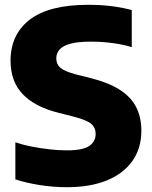

<svg xmlns="http://www.w3.org/2000/svg" viewBox="-20 -770 633 800"><path d="M259 10Q202 10 146.2 1.2Q90.5 -7.5 44 -22.5V-177Q75 -166.5 112 -159.2Q149 -152 186.8 -147.8Q224.5 -143.5 258 -143.5Q326 -143.5 352.2 -162Q378.5 -180.5 378.5 -212Q378.5 -238.5 359.8 -254.2Q341 -270 285 -284.5L224 -300Q125.5 -324.5 74.8 -377.5Q24 -430.5 24 -517Q24 -627 104.5 -688.5Q185 -750 348 -750Q401 -750 447.2 -744Q493.5 -738 529 -728V-573.5Q494.5 -584.5 449.5 -590.5Q404.5 -596.5 359.5 -596.5Q303.5 -596.5 272 -587.5Q240.5 -578.5 227.5 -562.8Q214.5 -547 214.5 -527.5Q214.5 -503 230.8 -488.2Q247 -473.5 294.5 -460.5L356 -445Q429 -427 476.2 -397.8Q523.5 -368.5 546.2 -325.8Q569 -283 569 -225Q569 -152.5 532 -99.8Q495 -47 425.8 -18.5Q356.5 10 259 10Z"/></svg>

Font: Encode Sans SC ExtraBold
Style: Regular
Weight: 800
Version: Version 3.002